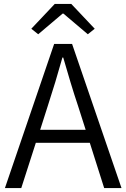

<svg xmlns="http://www.w3.org/2000/svg" viewBox="-20 -955 642 975"><path d="M174 -781 298 -886H302L426 -781L461 -809L342 -935H258L139 -809ZM5 0H88L162 -230H436L509 0H597L346 -732H255ZM184 -296 222 -415C249 -498 273 -577 297 -663H301C326 -577 349 -498 377 -415L415 -296Z"/></svg>

Font: Noto Sans KR DemiLight
Style: Regular
Weight: 350
Designer: Ryoko NISHIZUKA 西塚涼子 (kana, bopomofo & ideographs); Paul D. Hunt (Latin, Greek & Cyrillic); Sandoll Communications 산돌커뮤니
Foundry: Adobe
Version: Version 2.004;hotconv 1.0.118;makeotfexe 2.5.65603